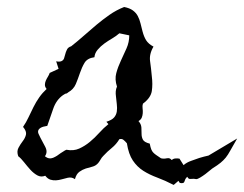

<svg xmlns="http://www.w3.org/2000/svg" viewBox="-20 -813 698 549"><path d="M658.2 -417Q645.5 -395.5 638.7 -382.8Q631.8 -370.1 625.5 -362.3Q619.1 -354.5 610.8 -347.7Q602.5 -340.8 586.9 -331.1L567.4 -315.4Q559.6 -309.6 552.2 -305.2Q544.9 -300.8 541 -300.8Q539.1 -300.8 537.6 -301.3Q536.1 -301.8 534.2 -301.8Q529.3 -301.8 523.9 -301.3Q518.6 -300.8 515.6 -307.6Q509.8 -302.7 507.8 -294.9Q505.9 -287.1 494.1 -290L490.2 -295.9L476.6 -284.2Q452.1 -296.9 429.7 -305.2Q407.2 -313.5 389.6 -324.7Q372.1 -335.9 359.9 -354Q347.7 -372.1 342.8 -403.3Q337.9 -409.2 333 -413.1Q328.1 -417 321.3 -415Q312.5 -400.4 299.8 -390.1Q287.1 -379.9 275.4 -367.2Q270.5 -362.3 267.6 -356.9Q264.6 -351.6 260.7 -346.7Q253.9 -338.9 244.1 -336.4Q234.4 -334 225.1 -331.1Q215.8 -328.1 207 -321.8Q198.2 -315.4 194.3 -300.8Q188.5 -304.7 183.6 -305.2Q178.7 -305.7 173.8 -304.7Q165 -302.7 156.7 -300.3Q148.4 -297.9 140.1 -297.4Q131.8 -296.9 124 -299.3Q116.2 -301.8 109.4 -310.5Q97.7 -305.7 86.9 -311.5Q76.2 -317.4 66.9 -327.6Q57.6 -337.9 48.8 -349.1Q40 -360.4 32.2 -366.2Q27.3 -379.9 32.7 -390.1Q38.1 -400.4 44.9 -409.2Q51.8 -418 54.2 -427.7Q56.6 -437.5 45.9 -450.2Q54.7 -462.9 61.5 -477.5Q68.4 -492.2 75.7 -506.8Q83 -521.5 92.3 -534.7Q101.6 -547.9 113.3 -558.6Q108.4 -564.5 108.4 -570.3Q108.4 -576.2 110.8 -582Q113.3 -587.9 116.7 -593.3Q120.1 -598.6 122.1 -604.5L147.5 -616.2L140.6 -637.7Q150.4 -635.7 155.8 -638.2Q161.1 -640.6 163.1 -646Q165 -651.4 166.5 -657.7Q168 -664.1 170.9 -669.9Q173.8 -677.7 183.6 -680.7Q202.1 -695.3 219.7 -710.9Q237.3 -726.6 255.4 -741.7Q273.4 -756.8 293 -770.5Q312.5 -784.2 335 -793Q350.6 -790 359.9 -783.2Q369.1 -776.4 374 -767.1Q378.9 -757.8 381.8 -746.1Q384.8 -734.4 387.7 -722.7Q391.6 -708 397.9 -697.8Q404.3 -687.5 418.9 -679.7Q406.2 -658.2 409.2 -637.7Q412.1 -617.2 414.1 -594.7Q417 -572.3 414.1 -552.7Q411.1 -533.2 388.7 -516.6Q386.7 -510.7 387.7 -503.4Q388.7 -496.1 388.2 -489.3Q387.7 -482.4 385.3 -476.6Q382.8 -470.7 376 -466.8Q383.8 -458 384.3 -448.2Q384.8 -438.5 384.8 -429.7Q384.8 -420.9 388.7 -413.6Q392.6 -406.2 408.2 -402.3Q410.2 -391.6 412.6 -385.7Q415 -379.9 418.5 -376.5Q421.9 -373 426.8 -369.6Q431.6 -366.2 440.4 -360.4Q448.2 -358.4 457 -360.4Q465.8 -362.3 470.7 -355.5Q475.6 -359.4 481.4 -359.9Q487.3 -360.4 493.2 -359.4L504.9 -340.8Q513.7 -348.6 526.4 -353Q539.1 -357.4 549.8 -361.3Q562.5 -365.2 576.2 -368.2ZM321.3 -717.8Q312.5 -710 300.8 -703.1Q289.1 -696.3 278.3 -688.5Q267.6 -680.7 259.3 -670.9Q251 -661.1 250 -649.4Q229.5 -646.5 221.7 -633.3Q213.9 -620.1 208.5 -604Q203.1 -587.9 196.8 -572.8Q190.4 -557.6 174.8 -548.8Q170.9 -544.9 166 -544.9Q167 -544.9 160.2 -541Q140.6 -527.3 131.8 -501Q123 -474.6 115.2 -453.1Q102.5 -451.2 96.7 -447.8Q90.8 -444.3 89.4 -439.9Q87.9 -435.5 90.3 -430.2Q92.8 -424.8 95.7 -418.9Q101.6 -408.2 109.4 -393.1Q117.2 -377.9 108.4 -366.2Q114.3 -361.3 120.1 -360.4Q126 -359.4 131.8 -361.8Q137.7 -364.3 143.1 -367.7Q148.4 -371.1 153.3 -375Q157.2 -377 161.1 -379.9Q165 -382.8 169.9 -384.8Q190.4 -380.9 206.5 -388.2Q222.7 -395.5 236.8 -407.2Q251 -418.9 263.7 -433.1Q276.4 -447.3 290 -458L284.2 -464.8Q299.8 -469.7 306.2 -477.1Q312.5 -484.4 314 -494.1Q315.4 -503.9 314 -515.1Q312.5 -526.4 311.5 -538.1Q310.5 -544.9 311 -551.8Q311.5 -558.6 314.5 -565.4Q307.6 -585.9 312.5 -604Q317.4 -622.1 325.7 -639.6Q334 -657.2 341.8 -674.8Q349.6 -692.4 349.6 -711.9Z"/></svg>

Font: Homemade Apple
Style: Regular
Weight: 400
Version: Version 1.001